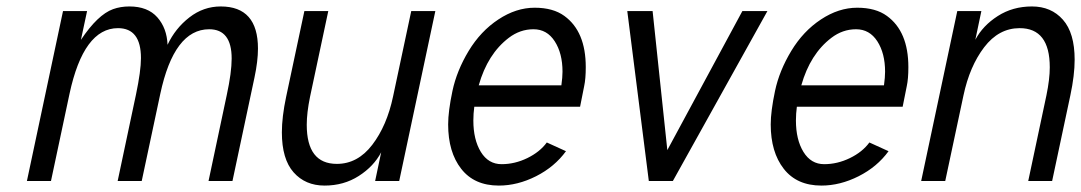

<svg xmlns="http://www.w3.org/2000/svg" viewBox="-20 -558 3333 592"><path d="M417 0H342.8L399.4 -267.1Q414.6 -339.4 414.6 -378.9Q414.6 -471.2 343.8 -471.2Q237.8 -471.2 194.3 -268.6L137.2 0H63L174.3 -523.9H248.5L229.5 -435.1Q281.2 -512.7 328.6 -529.8Q351.6 -538.1 378.9 -538.1Q435.5 -538.1 465.1 -504.6Q494.6 -471.2 496.6 -419.9Q520.5 -470.7 564 -504.4Q607.4 -538.1 660.6 -538.1Q775.4 -538.1 775.4 -408.2Q775.4 -369.6 764.6 -318.8L696.8 0H623L679.2 -265.1Q694.3 -335 694.3 -377.4Q694.3 -467.8 625 -467.8Q516.6 -467.8 474.1 -268.1Z M925.8 -173.3Q925.8 -52.7 1018.6 -52.7Q1083 -52.7 1127.9 -111.6Q1172.9 -170.4 1191.9 -260.3L1248 -523.9H1322.3L1210.9 0H1136.7L1155.3 -88.4Q1132.3 -44.9 1086.2 -15.4Q1040 14.2 980.7 14.2Q921.4 14.2 885.3 -26.6Q849.1 -67.4 849.1 -149.9Q849.1 -197.3 862.3 -259.8L918.5 -523.9H992.2L936 -259.8Q925.8 -210 925.8 -173.3Z M1456.1 -294.9H1710.9Q1714.4 -319.8 1714.4 -336.9Q1714.4 -393.6 1690.4 -430.7Q1666.5 -467.8 1625 -467.8Q1583.5 -467.8 1548.8 -441.4Q1483.4 -391.6 1456.1 -294.9ZM1442.4 -229Q1439.5 -207.5 1439.5 -186.5Q1439.5 -127.4 1462.6 -89.6Q1485.8 -51.8 1526.6 -51.8Q1567.4 -51.8 1606 -70.6Q1644.5 -89.4 1666 -118.7L1725.1 -91.8Q1689.9 -43.5 1632.8 -14.6Q1575.7 14.2 1518.1 14.2Q1442.4 14.2 1402.1 -37.4Q1361.8 -88.9 1361.8 -174.3Q1361.8 -214.8 1375 -277.3Q1388.2 -339.8 1425 -400.9Q1461.9 -461.9 1516.6 -498Q1571.3 -534.2 1628.4 -534.2Q1685.5 -534.2 1720.2 -508.8Q1786.1 -460.9 1786.1 -351.1Q1786.1 -314.9 1781.2 -292.5Q1774.4 -260.3 1768.6 -229Z M1980.5 0 1914.1 -523.9H1992.2L2037.6 -95.2L2269 -523.9H2346.2L2054.7 0Z M2450.7 -294.9H2705.6Q2709 -319.8 2709 -336.9Q2709 -393.6 2685.1 -430.7Q2661.1 -467.8 2619.6 -467.8Q2578.1 -467.8 2543.5 -441.4Q2478 -391.6 2450.7 -294.9ZM2437 -229Q2434.1 -207.5 2434.1 -186.5Q2434.1 -127.4 2457.3 -89.6Q2480.5 -51.8 2521.2 -51.8Q2562 -51.8 2600.6 -70.6Q2639.2 -89.4 2660.6 -118.7L2719.7 -91.8Q2684.6 -43.5 2627.4 -14.6Q2570.3 14.2 2512.7 14.2Q2437 14.2 2396.7 -37.4Q2356.4 -88.9 2356.4 -174.3Q2356.4 -214.8 2369.6 -277.3Q2382.8 -339.8 2419.7 -400.9Q2456.5 -461.9 2511.2 -498Q2565.9 -534.2 2623 -534.2Q2680.2 -534.2 2714.8 -508.8Q2780.8 -460.9 2780.8 -351.1Q2780.8 -314.9 2775.9 -292.5Q2769 -260.3 2763.2 -229Z M3216.8 -350.6Q3216.8 -471.2 3124 -471.2Q3059.6 -471.2 3014.6 -412.4Q2969.7 -353.5 2950.7 -263.7L2894.5 0H2820.3L2931.6 -523.9H3005.9L2987.3 -435.5Q3010.3 -479 3056.4 -508.5Q3102.5 -538.1 3161.9 -538.1Q3221.2 -538.1 3257.3 -497.3Q3293.5 -456.5 3293.5 -374Q3293.5 -326.2 3280.3 -264.2L3224.1 0H3150.4L3206.5 -264.2Q3216.8 -314 3216.8 -350.6Z"/></svg>

Font: Tuffy
Style: Italic
Weight: 400
Italic angle: -12°
Designer: Thatcher Ulrich, Karoly Barta and Michael Everson
Version: Version 001.271